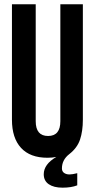

<svg xmlns="http://www.w3.org/2000/svg" viewBox="-20 -720 438 887"><path d="M35.2 -700.2H145V-160.2Q145 -91.8 202.1 -91.8Q258.8 -91.8 258.8 -160.2V-700.2H362.8V-167Q362.8 -114.7 349.9 -75.7Q336.9 -36.6 299.8 -7.8Q266.1 18.6 266.1 58.1Q266.1 71.8 276.1 78.9Q286.1 85.9 300.8 85.9Q314.5 85.9 336.9 80.1V136.2Q309.1 147 269 147Q228.5 147 205.3 131.1Q182.1 115.2 182.1 85Q182.1 39.1 240.2 4.9Q222.7 8.8 199.2 8.8Q119.1 8.8 77.1 -36.9Q35.2 -82.5 35.2 -167Z"/></svg>

Font: Bebas Neue Bold
Style: Regular
Weight: 700
Designer: Ryoichi Tsunekawa
Foundry: Ryoichi Tsunekawa
Version: Version 1.300